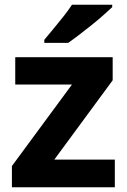

<svg xmlns="http://www.w3.org/2000/svg" viewBox="-20 -786 533 806"><path d="M30 0V-89L282 -431H44V-546H453V-449L208 -116H462V0ZM451 -756Q436 -742 413 -721.5Q390 -701 363 -679.5Q336 -658 310.5 -638.5Q285 -619 266 -606H166V-619Q182 -638 203.5 -664Q225 -690 246.5 -717Q268 -744 282 -766H451Z"/></svg>

Font: Noto Sans Symbols
Style: Bold
Weight: 700
Version: Version 2.002